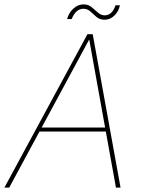

<svg xmlns="http://www.w3.org/2000/svg" viewBox="-28 -856 649 876"><path d="M-8 0 371 -700H395L522 0H501L379 -676L14 0ZM136 -256 149 -274H465L470 -256ZM278 -769Q286 -798 307 -817Q328 -836 353 -836Q375 -836 390 -823.5Q405 -811 419 -798.5Q433 -786 450 -786Q467 -786 479.5 -798Q492 -810 499 -832H519Q514 -805 494.5 -785.5Q475 -766 449 -766Q427 -766 412.5 -778.5Q398 -791 384.5 -803.5Q371 -816 352 -816Q335 -816 321.5 -804Q308 -792 299 -769Z"/></svg>

Font: DM Sans 20pt Thin
Style: Italic
Weight: 250
Italic angle: -10°
Version: Version 4.004;gftools[0.9.30]